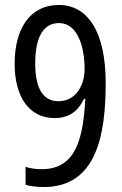

<svg xmlns="http://www.w3.org/2000/svg" viewBox="-20 -744 493 774"><path d="M156 10C370 10 406 -201 406 -410C406 -617 333 -724 217 -724C101 -724 39 -628 39 -487C39 -357 95 -268 200 -268C260 -268 295 -297 319 -346H324C315 -190 289 -62 148 -62C129 -62 102 -64 83 -72V1C101 7 135 10 156 10ZM216 -336C153 -336 122 -388 122 -488C122 -600 158 -651 218 -651C292 -651 321 -557 321 -466C321 -398 284 -336 216 -336Z"/></svg>

Font: Noto Sans Devanagari UI Condensed
Style: Regular
Weight: 400
Width: 3
Designer: Jelle Bosma - Monotype Design Team
Foundry: Monotype Imaging Inc.
Version: Version 2.003